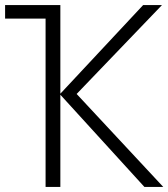

<svg xmlns="http://www.w3.org/2000/svg" viewBox="-24 -734 661 754"><path d="M213 0V-362L543 0H617L277 -365L612 -714H538L213 -366V-714H-4V-661H155V0Z"/></svg>

Font: Noto Sans Mono UI Light
Style: Regular
Weight: 300
Designer: Monotype Design team
Foundry: Monotype Imaging Inc.
Version: 1.000